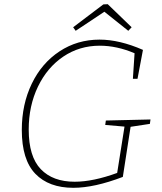

<svg xmlns="http://www.w3.org/2000/svg" viewBox="-20 -889 774 916"><path d="M698 -319 695 -298 603 -284 566 -45Q430 7 330 7Q213 7 148.5 -60Q84 -127 84 -269Q84 -391 131.5 -489.5Q179 -588 264 -644Q349 -700 455 -700Q550 -700 662 -651L636 -513H614L622 -635Q537 -671 456 -671Q359 -671 282 -619Q205 -567 161 -475.5Q117 -384 117 -271Q117 -142 174.5 -82Q232 -22 336 -22Q424 -22 539 -64L574 -285L482 -293L485 -314ZM494 -869 608 -759 592 -742 478 -833 341 -742 329 -759 473 -868Z"/></svg>

Font: Bitter Pro ExtraLight
Style: Italic
Weight: 275
Italic angle: -9°
Designer: Sol Matas, and Bitter project Authors
Foundry: Sol Matas
Version: Version 1.010